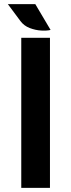

<svg xmlns="http://www.w3.org/2000/svg" viewBox="-20 -910 346 930"><path d="M83 0V-727H222V0ZM225 -765Q208 -760.5 180 -762Q152 -763.5 124 -774.2Q96 -785 79 -808L18 -890H151Z"/></svg>

Font: Expletus Sans
Style: Bold
Weight: 700
Version: Version 7.500